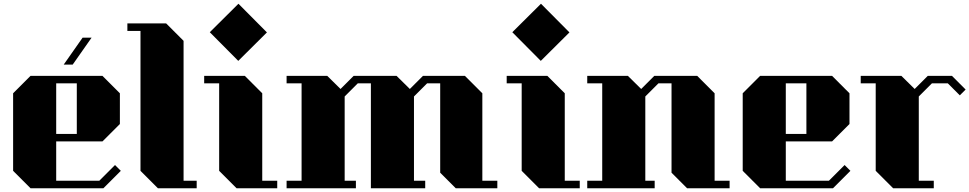

<svg xmlns="http://www.w3.org/2000/svg" viewBox="-20 -1005 5175 1025"><path d="M143 0H532L625 -93L594 -124L510 -40H280V-250H527L620 -343V-507L527 -600H143L50 -507V-93ZM280 -560H390V-290H280ZM469 -804H421L320 -660H368Z M1030 -40V0H823L730 -93V-840H660V-880H867L960 -787V-40Z M1252 -680 1100 -833 1253 -985 1405 -832ZM1460 -40V0H1243L1150 -93V-560H1070V-600H1287L1380 -507V-40Z M2635 -40V0H2413L2330 -83V-560H2260L2190 -490V-40H2250V0H1960V-560H1890L1820 -490V-40H1880V0H1510V-40H1590V-560H1510V-600H1727L1798 -530L1868 -600H2097L2168 -530L2238 -600H2462L2555 -507V-40Z M2867 -680 2715 -833 2868 -985 3020 -832ZM3075 -40V0H2858L2765 -93V-560H2685V-600H2902L2995 -507V-40Z M3875 -40V0H3648L3565 -83V-560H3495L3425 -490V-40H3475V0H3115V-40H3195V-560H3115V-600H3332L3403 -530L3473 -600H3702L3795 -507V-40Z M4038 0H4427L4520 -93L4489 -124L4405 -40H4175V-250H4422L4515 -343V-507L4422 -600H4038L3945 -507V-93ZM4175 -560H4285V-290H4175Z M5135 -527 5104 -496 5040 -560H4955L4885 -490V-40H4965V0H4748L4655 -93V-560H4575V-600H4792L4863 -530L4933 -600H5062Z"/></svg>

Font: Kumar One
Style: Regular
Weight: 400
Designer: Parimal Parmar
Foundry: Indian Type Foundry
Version: Version 1.000;PS 1.000;hotconv 1.0.88;makeotf.lib2.5.647800